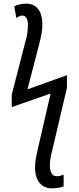

<svg xmlns="http://www.w3.org/2000/svg" viewBox="-20 -787 433 1047"><path d="M261 240Q235 240 214.5 227Q194 214 182.5 188.5Q171 163 171 128Q171 100 176.5 71.5Q182 43 188 18L256 -277L44 -203V-271L118 -558Q126 -584 129 -607Q132 -630 132 -652Q132 -676 124 -689Q116 -702 102 -702Q95 -702 85.5 -698.5Q76 -695 69 -688L58 -752Q71 -760 88.5 -763.5Q106 -767 122 -767Q166 -767 188.5 -737Q211 -707 211 -657Q211 -629 206 -601Q201 -573 193 -544L130 -300L345 -377V-308L266 28Q262 42 259 56Q256 70 254 85Q252 100 252 116Q252 141 261 157.5Q270 174 289 174Q302 174 311 171Q320 168 327 165V229Q320 233 302.5 236.5Q285 240 261 240Z"/></svg>

Font: Noto Sans ExtraCondensed
Style: Regular
Weight: 400
Width: 2
Designer: Monotype Design Team
Foundry: Monotype Imaging Inc.
Version: Version 2.013